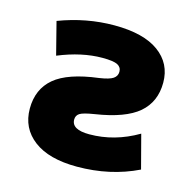

<svg xmlns="http://www.w3.org/2000/svg" viewBox="-86 -621 717 718"><g transform="rotate(15 272.5 -261.5)"><path d="M89.8 -369.1 57.6 -495.1Q163.1 -535.2 271.5 -535.2Q384.8 -535.2 443.8 -492.2Q502.9 -449.2 502.9 -375Q502.9 -300.8 451.7 -256.8Q400.4 -212.9 285.2 -195.3Q242.2 -188.5 229.5 -180.2Q216.8 -171.9 216.8 -156.2Q216.8 -117.2 285.2 -117.2Q382.8 -117.2 472.7 -169.9L506.8 -40Q400.4 11.7 271.5 11.7Q163.1 11.7 104.5 -32.7Q45.9 -77.1 45.9 -152.8Q45.9 -228.5 97.7 -272Q149.4 -315.4 266.6 -330.1Q305.7 -335.9 319.8 -345.7Q334 -355.5 334 -372.1Q334 -389.6 318.4 -397.9Q302.7 -406.2 259.8 -406.2Q179.7 -406.2 89.8 -369.1Z"/></g></svg>

Font: Gen Shin Gothic Heavy
Style: Bold
Weight: 900
Designer: [Source Han Sans]
Ryoko NISHIZUKA  (kana & ideographs); Paul D. Hunt (Latin, Greek & Cyrillic); Wenlong ZHANG  (bopomofo
Version: Version 1.002.20150607